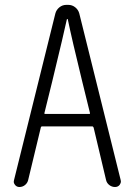

<svg xmlns="http://www.w3.org/2000/svg" viewBox="-20 -750 540 770"><path d="M158.2 -296.9Q157.2 -293 161.1 -293H337.9Q341.8 -293 340.8 -296.9L309.6 -423.8Q267.6 -595.7 252 -671.9Q252 -673.8 250 -673.8Q248 -673.8 248 -671.9Q237.3 -621.1 189.5 -423.8ZM441.4 0Q428.7 0 418.5 -7.8Q408.2 -15.6 405.3 -28.3L355.5 -238.3Q353.5 -243.2 349.6 -243.2H149.4Q144.5 -243.2 143.6 -238.3L92.8 -27.3Q89.8 -15.6 80.1 -7.8Q70.3 0 57.6 0Q46.9 0 40 -8.8Q35.2 -14.6 35.2 -21.5Q35.2 -24.4 36.1 -27.3L202.1 -696.3Q206.1 -710.9 218.3 -720.7Q230.5 -730.5 246.1 -730.5H253.9Q269.5 -730.5 281.7 -720.7Q293.9 -710.9 297.9 -696.3L463.9 -28.3Q464.8 -25.4 464.8 -22.5Q464.8 -15.6 460 -8.8Q453.1 0 441.4 0Z"/></svg>

Font: Gen Jyuu Gothic L Monospace Light
Style: Regular
Weight: 300
Designer: [Source Han Sans]
Ryoko NISHIZUKA  (kana & ideographs); Paul D. Hunt (Latin, Greek & Cyrillic); Wenlong ZHANG  (bopomofo
Version: Version 1.002.20150607